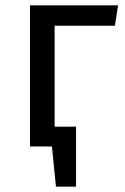

<svg xmlns="http://www.w3.org/2000/svg" viewBox="-20 -547 466 717"><path d="M184 -451V-74H264V150H189L174 0H92V-527H421L409 -451Z"/></svg>

Font: Fira Sans
Style: Regular
Weight: 400
Designer: bBox Type GmbH & Carrois Corporate GbR & Edenspiekermann AG
Foundry: bBox Type GmbH & Carrois Corporate GbR & Edenspiekermann AG
Version: Version 4.301